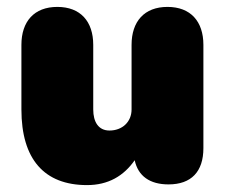

<svg xmlns="http://www.w3.org/2000/svg" viewBox="-20 -524 653 556"><path d="M232 12C293 12 338 -14 370 -60C380 -14 414 10 468 10C534 10 569 -27 569 -95V-394C569 -462 532 -504 465 -504C398 -504 361 -462 361 -394V-207C361 -171 334 -146 297 -146C265 -146 250 -171 250 -207V-394C250 -462 213 -504 146 -504C79 -504 42 -462 42 -394V-207C42 -63 108 12 232 12Z"/></svg>

Font: SN Pro Black
Style: Regular
Weight: 900
Designer: Tobias Whetton
Foundry: Supernotes
Version: Version 1.001;Glyphs 3.2 (3249)